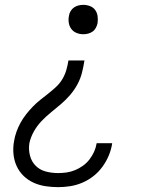

<svg xmlns="http://www.w3.org/2000/svg" viewBox="-20 -558 640 791"><path d="M219 213Q193 213 167 209Q141 205 118 194.5Q95 184 77 166.5Q59 149 48.5 126Q38 103 35.5 76.5Q33 50 38 23Q41 4 48 -15.5Q55 -35 65 -53Q75 -71 88 -87.5Q101 -104 115.5 -119Q130 -134 146.5 -147Q163 -160 179.5 -173Q196 -186 211.5 -200.5Q227 -215 237.5 -233Q248 -251 253.5 -270.5Q259 -290 262 -309H328Q324 -284 318 -259.5Q312 -235 299.5 -211.5Q287 -188 269.5 -167.5Q252 -147 231.5 -129.5Q211 -112 190 -95Q169 -78 150.5 -58.5Q132 -39 119 -15.5Q106 8 101 32Q97 58 103.5 83Q110 108 127 125Q144 142 168.5 148.5Q193 155 219 155Q237 155 254.5 152.5Q272 150 289 143Q306 136 321.5 125Q337 114 348.5 99Q360 84 367.5 67.5Q375 51 378 33Q378 33 378 32.5Q378 32 378 32H442Q442 32 442 32.5Q442 33 442 34Q438 59 428 83Q418 107 402 129Q386 151 365 167.5Q344 184 319.5 194.5Q295 205 269.5 209Q244 213 219 213ZM323 -417Q308 -417 295 -422.5Q282 -428 274 -438.5Q266 -449 263.5 -463.5Q261 -478 264 -492Q265 -502 270.5 -511.5Q276 -521 284.5 -527Q293 -533 303 -535.5Q313 -538 323 -538Q337 -538 350.5 -533Q364 -528 372 -517Q380 -506 382 -492Q384 -478 382 -463Q380 -453 375 -443.5Q370 -434 361.5 -428Q353 -422 343 -419.5Q333 -417 323 -417Z"/></svg>

Font: Iosevka Curly Slab LtEx
Style: Italic
Weight: 300
Width: 7
Italic angle: -9°
Monospace: yes
Designer: Belleve Invis
Foundry: Belleve Invis
Version: Version 11.1.0; ttfautohint (v1.8.3)